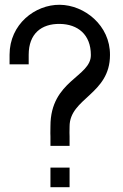

<svg xmlns="http://www.w3.org/2000/svg" viewBox="-20 -760 515 803"><path d="M191 -19V-59H271V-19V-17V23H191V-17ZM100 -531V-491H20V-531C20 -659 127 -741 230 -740C333 -739 441 -654 440 -530C440 -365 271 -350 271 -231V-230C270 -207 271 -198 271 -190V-150H191V-190C191 -194 190 -205 191 -233C191 -424 361 -438 360 -530C360 -616 305 -659 230 -660C153 -661 100 -619 100 -531Z"/></svg>

Font: Nordica Plus
Style: NordicaClassicLight
Weight: 300
Version: Version 1.01